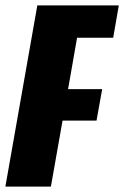

<svg xmlns="http://www.w3.org/2000/svg" viewBox="-58 -695 462 715"><path d="M-38 0 81 -675H384.5L363.5 -554.5H229L195.5 -363H322.5L301.5 -246H175L131.5 0Z"/></svg>

Font: Anybody Condensed ExtraBold
Style: Italic
Weight: 800
Width: 3
Italic angle: -10°
Designer: Tyler Finck
Foundry: Etcetera Type Company
Version: Version 1.010; ttfautohint (v1.8.3) -l 8 -r 50 -G 200 -x 14 